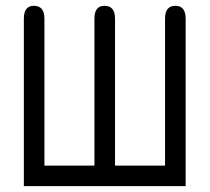

<svg xmlns="http://www.w3.org/2000/svg" viewBox="-20 -636 716 656"><path d="M61.5 0V-572.3Q61.5 -616.2 95.7 -616.2Q131.8 -616.2 131.8 -572.3V-70.3H302.7V-572.3Q302.7 -616.2 336.9 -616.2Q373 -616.2 373 -572.3V-70.3H543.9V-572.3Q543.9 -616.2 579.1 -616.2Q614.3 -616.2 614.3 -572.3V0Z"/></svg>

Font: Jura
Style: DemiBold
Weight: 600
Version: Version 2.4